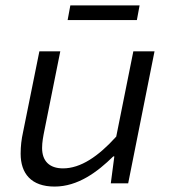

<svg xmlns="http://www.w3.org/2000/svg" viewBox="-20 -675 640 707"><path d="M181 12C267 12 339 -42 397 -99H401L388 0H452L549 -486H471L408 -172C342 -99 277 -55 212 -55C162 -55 135 -82 135 -130C135 -152 139 -172 144 -197L202 -486H125L65 -189C59 -162 56 -137 56 -109C56 -36 95 12 181 12ZM229 -601H484L494 -655H239L229 -601Z"/></svg>

Font: Source Code Variable
Style: Italic
Weight: 400
Italic angle: -11°
Monospace: yes
Designer: Paul D. Hunt, Teo Tuominen
Foundry: Adobe Systems Incorporated
Version: Version 1.005;PS 1.0;hotconv 16.6.54;makeotf.lib2.5.65590